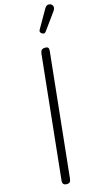

<svg xmlns="http://www.w3.org/2000/svg" viewBox="-187 -1353 747 1403"><g transform="rotate(-15 187.0 -651.0)"><path d="M130.5 0Q113.5 0 106 -8.8Q98.5 -17.5 100 -33L198.5 -969Q200.5 -986.5 208.5 -995.2Q216.5 -1004 236.5 -1004Q249.5 -1004 255.2 -999.8Q261 -995.5 262 -986.8Q263 -978 261.5 -964.5L163.5 -32.5Q162.5 -21 157 -10.5Q151.5 0 130.5 0ZM241 -1110.5Q233 -1115.5 229 -1123Q225 -1130.5 234 -1146L311 -1280Q323.5 -1301.5 338.8 -1302.2Q354 -1303 363 -1295.5Q374.5 -1285 374 -1272.2Q373.5 -1259.5 365 -1247.5L272.5 -1119.5Q263.5 -1107 255.8 -1106.8Q248 -1106.5 241 -1110.5Z"/></g></svg>

Font: Edu NSW ACT Cursive
Style: Regular
Weight: 400
Designer: Tina and Corey Anderson, Eben Sorkin, Mirko Velimirovic
Foundry: Sorkin Type Co.
Version: Version 2.000